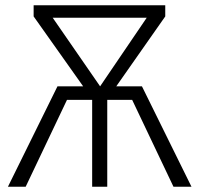

<svg xmlns="http://www.w3.org/2000/svg" viewBox="-20 -705 753 725"><path d="M703 0H635L479 -328H385V0H328V-328H233L77 0H10L197 -379H294L107 -643V-685H604V-643L419 -379H516ZM358 -379 534 -638H179Z"/></svg>

Font: Trujillo Light
Style: Regular
Weight: 300
Designer: Fira Sans original fonts by bBox Type GmbH, Carrois Corporate GbR, & Edenspiekermann AG / Changes by Cristiano Sobral
Foundry: Fira Sans original fonts by bBox Type GmbH, Carrois Corporate GbR, & Edenspiekermann AG / Changes by Cristiano Sobral
Version: Version 4.301;July 28, 2020;FontCreator 13.0.0.2655 64-bit